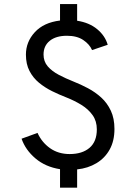

<svg xmlns="http://www.w3.org/2000/svg" viewBox="-20 -808 656 926"><path d="M269.5 97V8Q199.5 -3 151.2 -43.8Q103 -84.5 84 -139L161 -167Q181.5 -121.5 221.5 -93.2Q261.5 -65 316 -65Q376.5 -65 411.8 -95Q447 -125 447 -184Q447 -224 426.5 -252.8Q406 -281.5 372.8 -302Q339.5 -322.5 301.5 -337.5Q266.5 -351 231.5 -368.2Q196.5 -385.5 168 -409Q139.5 -432.5 122.2 -465.8Q105 -499 105 -544.5Q105 -606 148 -652.8Q191 -699.5 269.5 -709V-788.5H352V-708Q410.5 -699 448.8 -667.2Q487 -635.5 499.5 -592L424 -566.5Q412 -594.5 381.5 -615Q351 -635.5 303 -635.5Q250 -635.5 220 -611.2Q190 -587 190 -545Q190 -511.5 210.2 -488Q230.5 -464.5 263.8 -447Q297 -429.5 335 -414.5Q369.5 -401 404.2 -382.5Q439 -364 468 -337.8Q497 -311.5 514.5 -274.2Q532 -237 532 -186Q532 -128.5 509 -87Q486 -45.5 445.2 -21Q404.5 3.5 352 9V97Z"/></svg>

Font: Overpass Mono Light
Style: Regular
Weight: 400
Monospace: yes
Version: Version 4.000